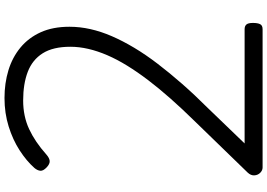

<svg xmlns="http://www.w3.org/2000/svg" viewBox="-187 -1001 1188 854"><g transform="rotate(-90 407.0 -574.0)"><path d="M89 0Q76 0 65.5 -10.5Q55 -21 54 -36.5Q53 -52 66 -66L296 -303Q350 -358 395.5 -409.5Q441 -461 477.5 -509Q514 -557 542 -602.5Q570 -648 588.5 -691Q607 -734 616.5 -775Q626 -816 626 -855Q626 -932 597 -978Q568 -1024 514.5 -1044.5Q461 -1065 387 -1065Q317 -1065 260 -1038.5Q203 -1012 147 -962Q131 -948 118 -947Q105 -946 90 -960Q73 -976 74.5 -989Q76 -1002 87 -1015Q118 -1050 165 -1080.5Q212 -1111 271.5 -1129.5Q331 -1148 398 -1148Q464 -1148 521.5 -1130.5Q579 -1113 622.5 -1077Q666 -1041 690.5 -987Q715 -933 715 -859Q715 -813 704.5 -766Q694 -719 673 -670.5Q652 -622 621.5 -571Q591 -520 550.5 -467Q510 -414 461 -358Q412 -302 353 -243L196 -80H704Q718 -80 725 -72Q732 -64 732 -43Q732 -22 726.5 -11Q721 0 704 0Z"/></g></svg>

Font: Playwrite CL
Style: Regular
Weight: 400
Designer: Veronika Burian, José Scaglione
Foundry: TypeTogether
Version: Version 1.002